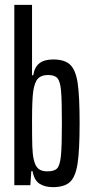

<svg xmlns="http://www.w3.org/2000/svg" viewBox="-20 -763 378 791"><path d="M114 -58H109L105 0H39V-743H112V-453H117Q122 -486 142 -502Q162 -518 199 -518Q247 -518 269.5 -496Q292 -474 300 -420.5Q308 -367 308 -256Q308 -143 299.5 -88.5Q291 -34 268 -13Q245 8 198 8Q165 8 143 -6Q121 -20 114 -58ZM235 -255Q235 -350 231.5 -389Q228 -428 216.5 -441Q205 -454 178 -454Q151 -454 137 -440Q123 -426 117 -388Q112 -353 112 -267Q112 -197 113 -162.5Q114 -128 119 -106Q125 -79 138 -68Q151 -57 175 -57Q204 -57 215.5 -69.5Q227 -82 231 -121Q235 -160 235 -255Z"/></svg>

Font: Saira Ultra Condensed Medium
Style: Regular
Weight: 500
Width: 1
Designer: Hector Gatti with collaboration of the Omnibus-Type team
Foundry: Omnibus-Type
Version: Version 1.001; ttfautohint (v1.8)